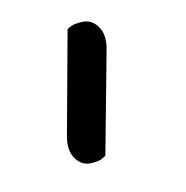

<svg xmlns="http://www.w3.org/2000/svg" viewBox="-82 -858 388 400"><g transform="rotate(30 112.0 -657.5)"><path d="M107 -557 -4 -752Q-3 -756 0 -762.5Q3 -769 14 -779.5Q25 -790 39 -790Q68 -790 87 -757L196 -563Q195 -559 192.5 -552.5Q190 -546 179 -535.5Q168 -525 154 -525Q126 -525 107 -557Z"/></g></svg>

Font: Sofia
Style: Regular
Weight: 400
Designer: Paula Nazal and Daniel Hernndez
Foundry: Paula Nazal, Daniel Hernndez
Version: Version 1.001